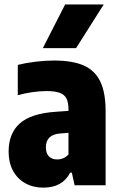

<svg xmlns="http://www.w3.org/2000/svg" viewBox="-20 -828 533 858"><path d="M452 -330.5V0H313.5L301 -56.5H293.5Q259.5 10.5 173.5 10.5Q128 10.5 92.8 -9.2Q57.5 -29 38 -65.2Q18.5 -101.5 18.5 -150Q18.5 -232 68.5 -276.5Q118.5 -321 229 -328.5L286 -332.5V-338.5Q286 -370 277 -387.8Q268 -405.5 246.8 -413.2Q225.5 -421 188 -421Q158 -421 124.2 -416.2Q90.5 -411.5 59.5 -402.5V-538Q95 -547 138.5 -552.2Q182 -557.5 221.5 -557.5Q303.5 -557.5 353.8 -535.5Q404 -513.5 428 -464Q452 -414.5 452 -330.5ZM286 -137.5V-234.5L249.5 -231.5Q217.5 -229.5 201.2 -213.8Q185 -198 185 -169.5Q185 -143 198.5 -129.2Q212 -115.5 235 -115.5Q265.5 -115.5 286 -137.5ZM171.5 -613 271 -808H443.5L320 -613Z"/></svg>

Font: Encode Sans Condensed ExtraBold
Style: Regular
Weight: 800
Width: 3
Designer: Multiple Designers
Foundry: Impallari Type
Version: Version 2.000